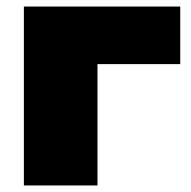

<svg xmlns="http://www.w3.org/2000/svg" viewBox="-20 -567 583 587"><path d="M531 -371V-547H53V0H278V-371Z"/></svg>

Font: Montserrat Custom Black
Style: Regular
Weight: 900
Designer: Julieta Ulanovsky
Foundry: Julieta Ulanovsky
Version: Version 7.200